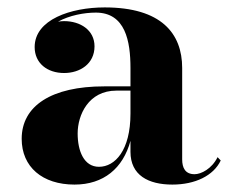

<svg xmlns="http://www.w3.org/2000/svg" viewBox="-20 -488 620 518"><path d="M261 -255C119 -255 38.5 -202.5 38.5 -113.5C38.5 -37.5 94.5 10 181 10C259.5 10 312 -34 332 -108V-78.5C332 -15 380.5 10 445 10C506.5 10 556 -14 575.5 -55L567 -64C551.5 -32.5 522.5 -18 505 -18C479.5 -18 471.5 -35.5 471.5 -58V-304.5C471.5 -398 415 -468 262.5 -468C171.5 -468 73.5 -435.5 73.5 -361C73.5 -317.5 107.5 -291 153 -291C195.5 -291 235 -315.5 235 -363C235 -407 196.5 -431 153 -431C147.5 -431 142 -430.5 136.5 -429.5C167 -446.5 207 -454 238.5 -454C318.5 -454 332 -376.5 332 -304.5V-255ZM247 -38C206.5 -38 189.5 -80.5 189.5 -128C189.5 -177.5 218.5 -243.5 294 -243.5H332V-181.5C332 -82.5 290.5 -38 247 -38Z"/></svg>

Font: Bodoni* 16pt
Style: Bold
Weight: 700
Version: Version 2.3